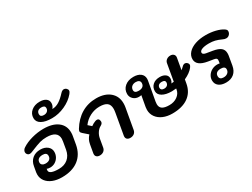

<svg xmlns="http://www.w3.org/2000/svg" viewBox="-62 -1543 2917 2219"><g transform="rotate(-30 1396.5 -433.5)"><path d="M52 -161Q52 -175 54 -189L67 -262Q77 -324 119 -359Q161 -394 225 -394Q282 -394 318.5 -365Q355 -336 355 -290Q355 -254 337.5 -223Q320 -192 290 -174Q260 -156 224 -156Q212 -156 199 -158.5Q186 -161 180 -165L178 -151Q177 -149 177 -142Q177 -92 304 -92Q376 -92 423.5 -131.5Q471 -171 484 -242L501 -341Q505 -369 505 -378Q505 -482 359 -482Q311 -482 271 -471Q231 -460 134 -420Q115 -411 98 -411Q81 -411 69 -424Q57 -437 57 -455Q57 -468 65 -481.5Q73 -495 87 -504Q142 -541 221 -562.5Q300 -584 377 -584Q498 -584 566.5 -532Q635 -480 635 -388Q635 -360 631 -341L613 -237Q591 -117 507 -53.5Q423 10 286 10Q217 10 164 -11.5Q111 -33 81.5 -72Q52 -111 52 -161ZM274 -285Q274 -328 219 -328Q182 -328 162.5 -312.5Q143 -297 143 -267Q143 -247 159 -235Q175 -223 200 -223Q236 -223 255 -239Q274 -255 274 -285Z M340 -747Q340 -804 384 -840.5Q428 -877 496 -877Q548 -877 578 -855.5Q608 -834 608 -795Q608 -778 601.5 -761Q595 -744 583 -731V-730Q630 -730 673.5 -757Q717 -784 766 -838Q788 -862 811 -862Q828 -862 841 -850Q857 -835 857 -820Q857 -802 839 -781Q786 -717 700.5 -678Q615 -639 528 -639Q439 -639 389.5 -667.5Q340 -696 340 -747ZM528 -776Q528 -810 480 -810Q450 -810 433.5 -795.5Q417 -781 417 -754Q417 -718 464 -718Q493 -718 510.5 -733.5Q528 -749 528 -776Z M735 -37Q735 -45 736 -50L755 -158Q761 -191 773 -215Q785 -239 806 -262L742 -318Q723 -334 723 -349Q723 -359 733 -377Q795 -479 883 -531.5Q971 -584 1080 -584Q1195 -584 1261.5 -527.5Q1328 -471 1328 -376Q1328 -350 1324 -327L1275 -50Q1270 -22 1249 -6Q1228 10 1198 10Q1172 10 1157 -2.5Q1142 -15 1142 -37Q1142 -45 1143 -50L1192 -329Q1197 -359 1197 -378Q1197 -433 1165.5 -457.5Q1134 -482 1065 -482Q1000 -482 940 -451.5Q880 -421 840 -366L883 -328Q894 -337 912 -347Q930 -357 943 -361Q954 -365 965 -365Q989 -365 995 -342Q998 -332 998 -323Q998 -297 967 -281Q938 -266 916 -233Q894 -200 887 -159L868 -50Q863 -22 842 -6Q821 10 791 10Q765 10 750 -2.5Q735 -15 735 -37Z M2214 -381Q2214 -366 2198 -346Q2160 -297 2080 -261L2071 -210Q2052 -103 1972 -46.5Q1892 10 1760 10Q1691 10 1637.5 -13Q1584 -36 1554 -78Q1524 -120 1524 -174Q1524 -192 1527 -210L1553 -355Q1541 -351 1519 -351Q1476 -351 1446.5 -379Q1417 -407 1417 -447Q1417 -508 1462 -546Q1507 -584 1578 -584Q1637 -584 1671.5 -557.5Q1706 -531 1706 -485Q1706 -476 1704 -463L1658 -207Q1655 -192 1655 -175Q1655 -132 1684.5 -112Q1714 -92 1778 -92Q1840 -92 1884.5 -124Q1929 -156 1938 -207L1940 -220Q1900 -216 1881 -216Q1803 -216 1757 -243Q1711 -270 1711 -315Q1711 -367 1746.5 -398.5Q1782 -430 1840 -430Q1886 -430 1913.5 -410Q1941 -390 1941 -356Q1941 -339 1935.5 -323Q1930 -307 1922 -300V-298Q1937 -298 1955 -301L1994 -524Q1998 -551 2019.5 -567.5Q2041 -584 2071 -584Q2096 -584 2111.5 -570.5Q2127 -557 2127 -535Q2127 -528 2126 -524L2099 -371Q2116 -385 2131 -400Q2150 -421 2172 -421Q2187 -421 2200.5 -408Q2214 -395 2214 -381ZM1628 -474Q1628 -495 1613.5 -506.5Q1599 -518 1571 -518Q1538 -518 1517.5 -500Q1497 -482 1497 -452Q1497 -413 1553 -413Q1589 -413 1608.5 -429Q1628 -445 1628 -474ZM1878 -340Q1878 -370 1834 -370Q1806 -370 1791 -357Q1776 -344 1776 -321Q1776 -305 1787.5 -296Q1799 -287 1820 -287Q1847 -287 1862.5 -301Q1878 -315 1878 -340Z M2345 -93Q2345 -128 2364.5 -158Q2384 -188 2417 -205.5Q2450 -223 2489 -223Q2509 -223 2520 -219L2524 -240Q2526 -258 2526 -263Q2526 -277 2517.5 -283.5Q2509 -290 2487 -294L2414 -306Q2272 -329 2272 -418Q2272 -466 2306.5 -504Q2341 -542 2402.5 -563Q2464 -584 2542 -584Q2610 -584 2671 -569Q2732 -554 2769 -529Q2783 -519 2788 -511.5Q2793 -504 2793 -494Q2793 -469 2775.5 -450.5Q2758 -432 2733 -432Q2711 -432 2692 -442Q2642 -465 2606.5 -473.5Q2571 -482 2527 -482Q2468 -482 2434 -468.5Q2400 -455 2400 -431Q2400 -408 2441 -400L2525 -386Q2596 -374 2627 -348Q2658 -322 2658 -276Q2658 -252 2654 -235L2635 -124Q2624 -59 2583 -24.5Q2542 10 2477 10Q2415 10 2380 -17.5Q2345 -45 2345 -93ZM2557 -121Q2557 -161 2499 -161Q2464 -161 2445 -146Q2426 -131 2426 -103Q2426 -56 2481 -56Q2515 -56 2536 -74Q2557 -92 2557 -121Z"/></g></svg>

Font: Kodchasan
Style: Bold Italic
Weight: 700
Italic angle: -10°
Version: Version 1.000; ttfautohint (v1.6)